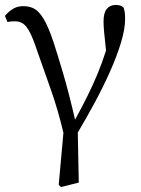

<svg xmlns="http://www.w3.org/2000/svg" viewBox="-20 -548 569 775"><path d="M10 -459 0 -484Q16 -503 34.5 -513.5Q53 -524 77 -523Q99 -523 118 -513Q137 -503 156 -472Q175 -441 196 -378Q213 -326 235.5 -249.5Q258 -173 283 -65Q312 -118 334 -162.5Q356 -207 374 -250.5Q392 -294 408 -344Q402 -396 400 -421Q398 -446 398 -462Q398 -496 411 -512Q424 -528 447 -528Q460 -528 467 -525Q474 -522 479 -517Q482 -508 483.5 -498Q485 -488 485 -472Q485 -431 468.5 -376.5Q452 -322 424.5 -260Q397 -198 363 -135Q329 -72 294 -13L298 189L226 207L217 198L236 -12Q214 -105 185 -187Q156 -269 130 -343Q114 -391 101 -416.5Q88 -442 74 -452Q60 -462 41 -462Q35 -462 26.5 -461.5Q18 -461 10 -459Z"/></svg>

Font: Shippori Mincho TTF
Style: Regular
Weight: 400
Version: Version 2.100